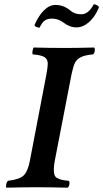

<svg xmlns="http://www.w3.org/2000/svg" viewBox="-20 -867 478 889"><path d="M268.1 -645 269 -644V-645H290Q339.8 -645 416 -647Q420.4 -642.1 418.5 -630.4Q416.5 -618.7 410.2 -615.2Q373.5 -611.8 354.7 -602.5Q335.9 -593.3 327.6 -577.1Q319.3 -561 312 -526.9L233.9 -124Q229.5 -100.1 229.2 -85Q229 -69.8 231.7 -59.3Q234.4 -48.8 243.7 -43.2Q252.9 -37.6 264.9 -34.7Q276.9 -31.7 297.9 -29.8Q303.2 -26.4 301.3 -13.9Q299.3 -1.5 293 2Q216.8 0 147.9 0H142.1Q89.8 0 9.8 2Q6.3 -3.4 8.8 -13.9Q11.2 -24.4 16.1 -29.8Q68.4 -35.6 88.4 -53.7Q108.4 -71.8 118.2 -122.1L194.8 -522Q201.2 -557.6 201.2 -571.8Q201.2 -593.3 185.5 -602.8Q169.9 -612.3 130.9 -615.2Q128.9 -622.1 130.9 -632.8Q132.8 -643.6 136.2 -647Q204.6 -645 268.1 -645ZM356.9 -800.8Q389.6 -800.8 414.1 -847.2Q421.9 -847.2 429.9 -842.3Q438 -837.4 438 -832Q419.4 -788.1 391.8 -764.2Q364.3 -740.2 334 -740.2Q302.2 -740.2 272.9 -763.2Q249 -780.8 220.2 -780.8Q200.7 -780.8 188 -772.5Q175.3 -764.2 163.1 -738.8Q155.3 -738.8 147.7 -742.4Q140.1 -746.1 140.1 -752Q158.7 -794.4 183.8 -819.3Q209 -844.2 236.8 -844.2Q274.9 -844.2 306.2 -817.9Q325.7 -800.8 356.9 -800.8Z"/></svg>

Font: Common Serif SemiBold
Style: Italic
Weight: 600
Italic angle: -12°
Designer: Philipp H. Poll, Khaled Hosny
Foundry: Stefan Peev, Context Ltd.
Version: Version 1.026